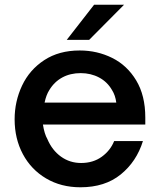

<svg xmlns="http://www.w3.org/2000/svg" viewBox="-20 -783 677 814"><path d="M42 -277Q42 -353 73.5 -420Q105 -487 167.5 -528Q230 -569 318 -569Q392 -569 455.5 -537.5Q519 -506 557.5 -442Q596 -378 596 -285V-255H162Q168 -216 181 -193Q201 -146 238.5 -119Q276 -92 324 -92Q375 -92 411.5 -118.5Q448 -145 464 -185H586Q559 -98 492 -43.5Q425 11 321 11Q239 11 175.5 -26.5Q112 -64 77 -129.5Q42 -195 42 -277ZM473 -348Q469 -379 455 -401Q435 -436 400 -454.5Q365 -473 322 -473Q278 -473 244 -454.5Q210 -436 189 -401Q176 -381 169 -348ZM358 -614H263L379 -763H506Z"/></svg>

Font: Open Sauce One SemiBold
Style: Regular
Weight: 600
Designer: Alfredo Marco Pradil
Foundry: Creative Sauce Fz LLC
Version: Version 1.477